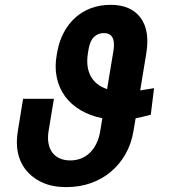

<svg xmlns="http://www.w3.org/2000/svg" viewBox="-20 -757 696 787"><path d="M53.3 -220.9 74.6 -351.9H201L179.3 -220.9Q174.7 -193.2 178.6 -170.6Q182.5 -148.1 194.1 -132.3Q205.6 -116.5 224.4 -108Q243.3 -99.4 268.1 -99.4Q291.5 -99.4 312 -107.4Q332.4 -115.4 348.4 -130.9Q364.3 -146.3 375.4 -169Q386.4 -191.8 391 -220.9L399.5 -272.4Q349.4 -282.3 310.4 -305.4Q271.3 -328.5 246.6 -362.2Q221.9 -396 212.7 -439.5Q203.5 -483 212.7 -533.4L215.2 -546.9Q223 -589.1 241.7 -624.1Q260.3 -659.1 288.2 -684.3Q316.1 -709.5 352.8 -723.4Q389.6 -737.2 433.2 -737.2Q516.3 -737.2 555.8 -684.7Q595.2 -632.1 579.5 -537.6L554.7 -386.4Q565 -388.1 578.7 -390.3Q592.3 -392.4 611.5 -395.6L598 -286.6Q578.8 -281.6 563.6 -278.1Q548.3 -274.5 535.9 -272L527.3 -220.9Q518.8 -168.7 494.9 -126.2Q470.9 -83.8 435 -53.4Q399.1 -23.1 352.8 -6.6Q306.5 9.9 252.8 9.9Q216.3 9.9 187 2.7Q157.7 -4.6 133.2 -19.5Q83.1 -50.1 62.5 -100.9Q41.9 -151.6 53.3 -220.9ZM419 -391.7 445 -549Q456.7 -621.4 405.5 -621.4Q382.1 -621.4 365.4 -605.6Q348.7 -589.8 342.7 -553.3L340.2 -537.6Q331.7 -483.3 351.4 -445.7Q371.1 -408 419 -391.7Z"/></svg>

Font: Inter P Semi Bold
Style: Italic
Weight: 600
Italic angle: 9.39999°
Designer: Rasmus Andersson
Foundry: rsms
Version: Version 3.018;git-588b23468